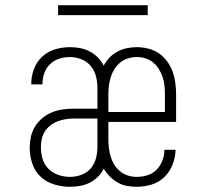

<svg xmlns="http://www.w3.org/2000/svg" viewBox="-20 -709 790 737"><path d="M248 8Q218 8 188 -1Q158 -10 136 -30.5Q114 -51 104 -81Q94 -111 94 -141Q94 -163 98.5 -184Q103 -205 114.5 -223.5Q126 -242 143 -256Q160 -270 180 -278Q200 -286 221 -289Q242 -292 264 -292H354V-370Q354 -393 348.5 -415.5Q343 -438 328.5 -455.5Q314 -473 292.5 -481.5Q271 -490 248 -490Q227 -490 207 -483.5Q187 -477 172 -462.5Q157 -448 150 -428Q143 -408 143 -387V-385H100V-388Q100 -417 110.5 -444.5Q121 -472 142 -491.5Q163 -511 191 -519.5Q219 -528 248 -528Q268 -528 287 -524.5Q306 -521 323.5 -512Q341 -503 355 -489Q369 -475 378 -457Q387 -474 400.5 -488Q414 -502 431 -511Q448 -520 467 -524Q486 -528 505 -528Q527 -528 549 -522.5Q571 -517 589.5 -504.5Q608 -492 621.5 -473.5Q635 -455 642.5 -434Q650 -413 653 -390.5Q656 -368 656 -346V-241H396V-174Q396 -157 398 -140.5Q400 -124 405 -107.5Q410 -91 419 -76.5Q428 -62 441.5 -51Q455 -40 471.5 -35Q488 -30 505 -30Q526 -30 546.5 -36.5Q567 -43 581.5 -58Q596 -73 603.5 -93Q611 -113 611 -134H654Q653 -105 642.5 -77.5Q632 -50 611 -29.5Q590 -9 562 -0.5Q534 8 505 8Q486 8 467 4.5Q448 1 431.5 -8.5Q415 -18 401.5 -31.5Q388 -45 378 -62Q370 -44 355.5 -30Q341 -16 324 -7.5Q307 1 287.5 4.5Q268 8 248 8ZM396 -279H613V-346Q613 -363 611.5 -379.5Q610 -396 604.5 -412.5Q599 -429 590 -443.5Q581 -458 568 -469Q555 -480 538.5 -485Q522 -490 505 -490Q488 -490 471.5 -485Q455 -480 441.5 -469Q428 -458 419 -443.5Q410 -429 405 -412.5Q400 -396 398 -379.5Q396 -363 396 -346ZM248 -30Q271 -30 292.5 -38Q314 -46 328.5 -63Q343 -80 348.5 -102Q354 -124 354 -146V-254H264Q248 -254 232 -251.5Q216 -249 201.5 -243.5Q187 -238 174 -228Q161 -218 152.5 -205Q144 -192 140.5 -176Q137 -160 137 -144Q137 -121 143.5 -99Q150 -77 166 -61Q182 -45 204 -37.5Q226 -30 248 -30ZM203 -651V-689H547V-651Z"/></svg>

Font: Iosevka Etoile Extralight
Style: Regular
Weight: 200
Designer: Belleve Invis
Foundry: Belleve Invis
Version: Version 22.1.2; ttfautohint (v1.8.4)